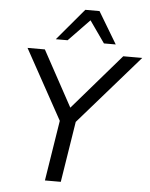

<svg xmlns="http://www.w3.org/2000/svg" viewBox="-61 -987 810 1037"><g transform="rotate(5 344.0 -468.5)"><path d="M222 0 280 -366 287 -304 66 -705H160L329 -395H317L585 -705H688L338 -304L366 -366L308 0ZM214 -765 359 -937H436L539 -765H475L392 -883L278 -765Z"/></g></svg>

Font: Nunito Sans 10pt
Style: Italic
Weight: 400
Italic angle: -9°
Designer: Vernon Adams
Foundry: Vernon Adams
Version: Version 3.101;gftools[0.9.27]